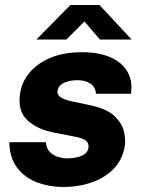

<svg xmlns="http://www.w3.org/2000/svg" viewBox="-20 -735 564 765"><path d="M230.5 10Q177 10 128.5 -8Q80 -26 49.2 -65.5Q18.5 -105 17 -168.5H162.5Q165 -142 179.8 -128.2Q194.5 -114.5 213 -109.2Q231.5 -104 245.5 -104Q282 -104 305.8 -114.5Q329.5 -125 332.5 -146.5Q335 -164 322.2 -174.5Q309.5 -185 276 -191L196 -206.5Q127 -220 88.8 -256.2Q50.5 -292.5 59.5 -359Q65.5 -406.5 96.8 -444.5Q128 -482.5 181.2 -504.8Q234.5 -527 306.5 -527Q406.5 -527 459.5 -482.8Q512.5 -438.5 502 -361.5H362.5Q360.5 -388 340.2 -401.8Q320 -415.5 289 -415.5Q257.5 -415.5 234.8 -404.8Q212 -394 209 -372.5Q207 -356 224 -345.8Q241 -335.5 281.5 -328L353.5 -312.5Q412.5 -297.5 440 -269Q467.5 -240.5 474.2 -209.5Q481 -178.5 477.5 -156Q470 -102.5 435.8 -65.5Q401.5 -28.5 348.2 -9.2Q295 10 230.5 10ZM125 -577.5 260.5 -715H376.5L504.5 -577.5H378L316.5 -649.5L244.5 -577.5Z"/></svg>

Font: Public Sans ExtraBold
Style: Italic
Weight: 800
Italic angle: -8°
Designer: The Public Sans project authors (U.S. Web Design System). Libre Franklin designed by Pablo Impallari and Rodrigo Fuenzal
Version: Version 1.007; ttfautohint (v1.8.1) -l 8 -r 50 -G 200 -x 14 